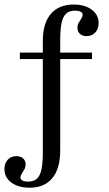

<svg xmlns="http://www.w3.org/2000/svg" viewBox="-32 -651 490 863"><path d="M100.8 192.7Q50.8 192.7 19.4 169.8Q-12.1 146.8 -12.1 108.9Q-12.1 83.1 2.8 66.9Q17.7 50.8 41.1 50.8Q60.5 50.8 71.8 60.9Q83.1 71 83.1 87.9Q83.1 100 77.4 110.5Q71.8 121 65.7 129.8Q59.7 138.7 59.7 146.8Q59.7 155.6 69 160.5Q78.2 165.3 93.5 165.3Q121.8 165.3 135.9 150.4Q150 135.5 155.2 106Q160.5 76.6 160.5 33.9V-468.5Q160.5 -546 196.4 -588.3Q232.3 -630.6 299.2 -630.6Q349.2 -630.6 380.2 -607.7Q411.3 -584.7 411.3 -546.8Q411.3 -521.8 396.4 -505.2Q381.5 -488.7 357.3 -488.7Q338.7 -488.7 327.4 -498.8Q316.1 -508.9 316.1 -525.8Q316.1 -538.7 321.8 -548.8Q327.4 -558.9 333.5 -567.7Q339.5 -576.6 339.5 -584.7Q339.5 -593.5 330.2 -598.4Q321 -603.2 304.8 -603.2Q278.2 -603.2 263.7 -588.3Q249.2 -573.4 244 -544.4Q238.7 -515.3 238.7 -471.8V24.2Q238.7 106.5 203.2 149.6Q167.7 192.7 100.8 192.7ZM57.3 -385.5V-414.5H381.5V-385.5Z"/></svg>

Font: Playfair
Style: Regular
Weight: 400
Designer: Claus Eggers Sørensen
Foundry: Claus Eggers Sørensen
Version: Version 2.001;gftools[0.9.30]